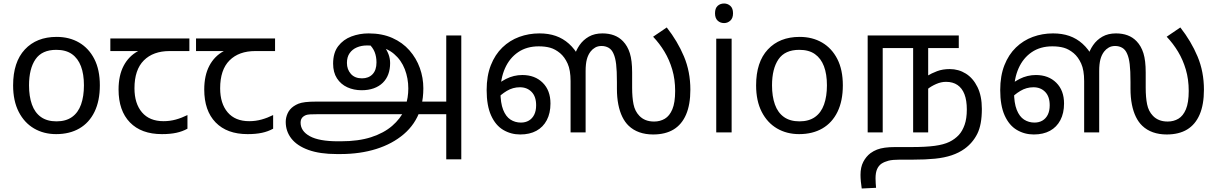

<svg xmlns="http://www.w3.org/2000/svg" viewBox="-20 -757 6968 1098"><path d="M551 -269Q551 -180 520.5 -117.5Q490 -55 434 -22.5Q378 10 301 10Q230 10 174.5 -22.5Q119 -55 87 -117.5Q55 -180 55 -269Q55 -402 122 -474Q189 -546 304 -546Q377 -546 432.5 -513.5Q488 -481 519.5 -419.5Q551 -358 551 -269ZM146 -269Q146 -206 162.5 -159.5Q179 -113 214 -88Q249 -63 303 -63Q357 -63 392 -88Q427 -113 443.5 -159.5Q460 -206 460 -269Q460 -333 443 -378Q426 -423 391.5 -447.5Q357 -472 302 -472Q220 -472 183 -418Q146 -364 146 -269Z M906 10Q788 10 723 -57Q658 -124 658 -245Q658 -325 687 -380.5Q716 -436 770 -465H611V-537H1063V-465H950Q856 -465 802.5 -411.5Q749 -358 749 -252Q749 -165 792 -114.5Q835 -64 915 -64Q952 -64 986 -73.5Q1020 -83 1052 -99V-21Q1023 -5 988 2.5Q953 10 906 10Z M1396 10Q1278 10 1213 -57Q1148 -124 1148 -245Q1148 -325 1177 -380.5Q1206 -436 1260 -465H1101V-537H1553V-465H1440Q1346 -465 1292.5 -411.5Q1239 -358 1239 -252Q1239 -165 1282 -114.5Q1325 -64 1405 -64Q1442 -64 1476 -73.5Q1510 -83 1542 -99V-21Q1513 -5 1478 2.5Q1443 10 1396 10Z M1906 124Q1809 124 1744 100.5Q1679 77 1646.5 35.5Q1614 -6 1614 -60Q1614 -85 1625 -109Q1636 -133 1659 -149Q1672 -158 1687 -164Q1702 -170 1726.5 -173Q1751 -176 1791 -176H2538L2541 -104H1802Q1771 -104 1754.5 -103Q1738 -102 1730 -99Q1722 -96 1714 -90Q1699 -78 1699 -56Q1699 -7 1752 22Q1805 51 1912 51H1929Q2030 51 2102.5 27.5Q2175 4 2222.5 -37Q2270 -78 2294 -130L2298 -149Q2307 -174 2311 -199.5Q2315 -225 2315 -251Q2315 -309 2295 -361Q2275 -413 2233.5 -448.5Q2192 -484 2127 -494Q2114 -496 2102.5 -496.5Q2091 -497 2078 -497Q2047 -497 2021 -486Q1995 -475 1979.5 -453Q1964 -431 1964 -397Q1964 -360 1986.5 -334.5Q2009 -309 2050 -309Q2088 -309 2110.5 -332.5Q2133 -356 2133 -400Q2133 -433 2122.5 -459.5Q2112 -486 2086 -510L2143 -527Q2161 -512 2176.5 -492Q2192 -472 2201.5 -447.5Q2211 -423 2211 -396Q2211 -361 2200.5 -332.5Q2190 -304 2169 -283.5Q2148 -263 2117.5 -252Q2087 -241 2048 -241Q2003 -241 1966 -258Q1929 -275 1907 -309Q1885 -343 1885 -393Q1885 -455 1914 -493Q1943 -531 1989.5 -548.5Q2036 -566 2088 -566Q2165 -566 2223.5 -540Q2282 -514 2321.5 -469Q2361 -424 2381 -368Q2401 -312 2401 -252Q2401 -225 2398 -199.5Q2395 -174 2389 -150L2383 -128Q2355 -46 2289.5 10Q2224 66 2131.5 95Q2039 124 1927 124ZM2532 154V-554H2618V154Z M2955 12Q2902 12 2858 -14Q2814 -40 2788.5 -96.5Q2763 -153 2763 -242Q2763 -323 2787 -384Q2811 -445 2853 -485.5Q2895 -526 2949.5 -546Q3004 -566 3065 -566Q3117 -566 3158.5 -551.5Q3200 -537 3233.5 -507Q3267 -477 3293 -430L3264 -433Q3273 -468 3294 -498.5Q3315 -529 3347.5 -547.5Q3380 -566 3425 -566Q3462 -566 3491.5 -555Q3521 -544 3543 -521Q3569 -494 3582 -452.5Q3595 -411 3595 -343V-255Q3595 -200 3603 -160.5Q3611 -121 3636 -95Q3651 -79 3672 -70.5Q3693 -62 3721 -62Q3755 -62 3782 -78Q3809 -94 3825 -132Q3841 -170 3841 -237Q3841 -303 3824.5 -359Q3808 -415 3780 -461.5Q3752 -508 3715 -547L3793 -600Q3855 -521 3891.5 -434Q3928 -347 3928 -244Q3928 -159 3903.5 -102Q3879 -45 3832 -16.5Q3785 12 3715 12Q3672 12 3636.5 -0.5Q3601 -13 3575 -38Q3554 -58 3539 -88.5Q3524 -119 3516 -159.5Q3508 -200 3508 -250V-288Q3508 -353 3503.5 -390Q3499 -427 3489 -449Q3479 -473 3461 -483.5Q3443 -494 3420 -494Q3399 -494 3383.5 -485Q3368 -476 3358 -463Q3343 -444 3336 -417.5Q3329 -391 3329 -351V0H3243V-293Q3243 -356 3226 -393.5Q3209 -431 3183 -453Q3155 -476 3126.5 -484Q3098 -492 3061 -492Q2992 -492 2943 -458.5Q2894 -425 2868 -366.5Q2842 -308 2842 -232Q2842 -168 2857.5 -129Q2873 -90 2899.5 -73Q2926 -56 2959 -56Q2985 -56 3004.5 -67.5Q3024 -79 3035 -101Q3046 -123 3046 -155Q3046 -205 3020 -231.5Q2994 -258 2953 -258Q2913 -258 2878 -237Q2843 -216 2814 -184L2799 -248Q2829 -283 2873.5 -305.5Q2918 -328 2967 -328Q3039 -328 3083.5 -284Q3128 -240 3128 -165Q3128 -110 3107 -70Q3086 -30 3047.5 -9Q3009 12 2955 12Z M4164 -536V0H4076V-536ZM4121 -737Q4141 -737 4156.5 -723.5Q4172 -710 4172 -681Q4172 -653 4156.5 -639Q4141 -625 4121 -625Q4099 -625 4084 -639Q4069 -653 4069 -681Q4069 -710 4084 -723.5Q4099 -737 4121 -737Z M4800 -269Q4800 -180 4769.5 -117.5Q4739 -55 4683 -22.5Q4627 10 4550 10Q4479 10 4423.5 -22.5Q4368 -55 4336 -117.5Q4304 -180 4304 -269Q4304 -402 4371 -474Q4438 -546 4553 -546Q4626 -546 4681.5 -513.5Q4737 -481 4768.5 -419.5Q4800 -358 4800 -269ZM4395 -269Q4395 -206 4411.5 -159.5Q4428 -113 4463 -88Q4498 -63 4552 -63Q4606 -63 4641 -88Q4676 -113 4692.5 -159.5Q4709 -206 4709 -269Q4709 -333 4692 -378Q4675 -423 4640.5 -447.5Q4606 -472 4551 -472Q4469 -472 4432 -418Q4395 -364 4395 -269Z M5411 -362Q5462 -362 5503.5 -336Q5545 -310 5570 -259Q5595 -208 5595 -134Q5595 -44 5569 8Q5543 60 5496 94Q5464 117 5422.5 131Q5381 145 5327 150.5Q5273 156 5201 156H5126Q5084 156 5061 162Q5038 168 5021 179Q5005 190 4996 210Q4987 230 4987 263Q4987 278 4988 291.5Q4989 305 4990 317L4908 321Q4905 303 4903 281.5Q4901 260 4901 243Q4901 199 4917 168.5Q4933 138 4958 119Q4976 106 4995.5 98.5Q5015 91 5040.5 87.5Q5066 84 5099 84H5192Q5274 84 5325.5 77Q5377 70 5409 54.5Q5441 39 5464 14Q5484 -8 5496.5 -43.5Q5509 -79 5509 -131Q5509 -183 5495.5 -218Q5482 -253 5455.5 -271Q5429 -289 5390 -289Q5362 -289 5333.5 -276.5Q5305 -264 5284 -247L5281 -322Q5307 -338 5339 -350Q5371 -362 5411 -362ZM4942 0V-554H5463V-482H5288V0H5202V-482H5028V0Z M5892 12Q5839 12 5795 -14Q5751 -40 5725.5 -96.5Q5700 -153 5700 -242Q5700 -323 5724 -384Q5748 -445 5790 -485.5Q5832 -526 5886.5 -546Q5941 -566 6002 -566Q6054 -566 6095.5 -551.5Q6137 -537 6170.5 -507Q6204 -477 6230 -430L6201 -433Q6210 -468 6231 -498.5Q6252 -529 6284.5 -547.5Q6317 -566 6362 -566Q6399 -566 6428.5 -555Q6458 -544 6480 -521Q6506 -494 6519 -452.5Q6532 -411 6532 -343V-255Q6532 -200 6540 -160.5Q6548 -121 6573 -95Q6588 -79 6609 -70.5Q6630 -62 6658 -62Q6692 -62 6719 -78Q6746 -94 6762 -132Q6778 -170 6778 -237Q6778 -303 6761.5 -359Q6745 -415 6717 -461.5Q6689 -508 6652 -547L6730 -600Q6792 -521 6828.5 -434Q6865 -347 6865 -244Q6865 -159 6840.5 -102Q6816 -45 6769 -16.5Q6722 12 6652 12Q6609 12 6573.5 -0.5Q6538 -13 6512 -38Q6491 -58 6476 -88.5Q6461 -119 6453 -159.5Q6445 -200 6445 -250V-288Q6445 -353 6440.5 -390Q6436 -427 6426 -449Q6416 -473 6398 -483.5Q6380 -494 6357 -494Q6336 -494 6320.5 -485Q6305 -476 6295 -463Q6280 -444 6273 -417.5Q6266 -391 6266 -351V0H6180V-293Q6180 -356 6163 -393.5Q6146 -431 6120 -453Q6092 -476 6063.5 -484Q6035 -492 5998 -492Q5929 -492 5880 -458.5Q5831 -425 5805 -366.5Q5779 -308 5779 -232Q5779 -168 5794.5 -129Q5810 -90 5836.5 -73Q5863 -56 5896 -56Q5922 -56 5941.5 -67.5Q5961 -79 5972 -101Q5983 -123 5983 -155Q5983 -205 5957 -231.5Q5931 -258 5890 -258Q5850 -258 5815 -237Q5780 -216 5751 -184L5736 -248Q5766 -283 5810.5 -305.5Q5855 -328 5904 -328Q5976 -328 6020.5 -284Q6065 -240 6065 -165Q6065 -110 6044 -70Q6023 -30 5984.5 -9Q5946 12 5892 12Z"/></svg>

Font: ltamil05
Style: Book
Weight: 400
Designer: Jelle Bosma - Monotype Design Team
Foundry: Monotype Imaging Inc.
Version: Version 2.003